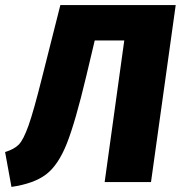

<svg xmlns="http://www.w3.org/2000/svg" viewBox="-49 -715 710 754"><path d="M544 0H362L439 -556H323L290 -417Q247 -236 213.5 -151.5Q180 -67 132.5 -30.5Q85 6 -4 19L-29 -118Q7 -129 25 -147.5Q43 -166 63 -222Q83 -278 116 -410L188 -695H641Z"/></svg>

Font: Trujillo ExtraBold
Style: Italic
Weight: 800
Italic angle: -8°
Designer: Fira Sans original fonts by bBox Type GmbH, Carrois Corporate GbR, & Edenspiekermann AG / Changes by Cristiano Sobral
Foundry: Fira Sans original fonts by bBox Type GmbH, Carrois Corporate GbR, & Edenspiekermann AG / Changes by Cristiano Sobral
Version: Version 4.301;July 28, 2020;FontCreator 13.0.0.2655 64-bit